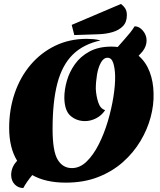

<svg xmlns="http://www.w3.org/2000/svg" viewBox="-20 -895 804 964"><path d="M97 49Q72 49 54.5 31.5Q37 14 36 -15Q36 -54 62 -83L66 -88Q26 -153 26 -253Q26 -346 54 -427.5Q82 -509 134 -570Q186 -631 257.5 -665.5Q329 -700 416 -700Q432 -700 449 -698.5Q466 -697 485 -692Q398 -673 345 -620.5Q292 -568 268 -476.5Q244 -385 244 -248Q244 -136 269.5 -93.5Q295 -51 341 -51Q381 -51 415 -84Q449 -117 476 -170.5Q503 -224 521.5 -286.5Q540 -349 549.5 -409Q559 -469 558 -514Q557 -553 548.5 -579Q540 -605 520 -605Q500 -605 486.5 -580.5Q473 -556 467 -520Q461 -484 461 -448Q463 -412 473.5 -380.5Q484 -349 508 -342Q490 -315 462.5 -301Q435 -287 407 -287Q365 -287 334.5 -313Q304 -339 303 -404Q303 -444 315.5 -488.5Q328 -533 356 -572.5Q384 -612 429.5 -636.5Q475 -661 539 -661Q556 -661 571 -659L601 -693Q622 -717 633 -730.5Q644 -744 656 -763Q679 -763 697.5 -741Q716 -719 716 -692Q716 -663 696 -637L676 -615Q713 -583 731.5 -534Q750 -485 751 -427Q753 -369 736.5 -307Q720 -245 685 -186.5Q650 -128 597 -81Q544 -34 472.5 -6Q401 22 310 22Q209 22 142 -16Q113 19 97 49ZM353 -719 340 -770 587 -875Q601 -865 609 -852Q617 -839 617 -819Q617 -784 597 -763.5Q577 -743 544 -733.5Q511 -724 473 -723Z"/></svg>

Font: Sansita Swashed Black
Style: Regular
Weight: 900
Designer: Pablo Cosgaya
Foundry: Omnibus-Type
Version: Version 1.003; ttfautohint (v1.8.3)